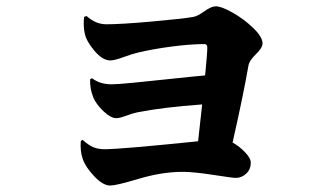

<svg xmlns="http://www.w3.org/2000/svg" viewBox="-20 -574 1040 601"><path d="M243.2 -521 251 -523.9Q279.3 -498 313 -498Q358.9 -498 454.8 -506.6Q550.8 -515.1 585 -521Q598.6 -523.4 619.9 -538.8Q641.1 -554.2 655.8 -554.2Q672.9 -554.2 707.8 -534.7Q742.7 -515.1 772.2 -486.8Q801.8 -458.5 801.8 -438Q801.8 -424.3 781 -404.3Q760.3 -384.3 757.8 -369.1Q741.2 -273.9 708 -127.9Q730.5 -115.2 747.8 -96.7Q765.1 -78.1 765.1 -64.9Q765.1 -44.4 751 -30.8Q736.8 -17.1 717.8 -17.1Q708.5 -17.1 647.2 -26.6Q585.9 -36.1 551.8 -36.1Q484.4 -36.1 407.2 -12.2Q342.8 6.8 325.2 6.8Q302.2 6.8 274.7 -22.5Q247.1 -51.8 238.8 -77.1Q230.5 -100.6 232.9 -132.8L238.8 -136.2Q256.8 -119.6 272 -113.3Q287.1 -106.9 307.1 -106.9Q357.4 -106.9 600.1 -131.8Q609.9 -218.8 612.8 -247.1Q489.7 -238.3 409.2 -222.2Q396.5 -219.7 375.5 -211.9Q354.5 -204.1 344.2 -204.1Q327.1 -204.1 304.4 -225.3Q281.7 -246.6 272 -269Q260.7 -297.4 262.2 -326.2L268.1 -329.1Q293 -310.1 329.1 -310.1Q347.2 -310.1 398.9 -315.2Q450.7 -320.3 519.3 -327.6Q587.9 -335 622.1 -337.9Q628.9 -407.7 628.9 -424.8Q628.9 -436 620.1 -436Q576.2 -436 516.8 -428.2Q457.5 -420.4 411.1 -409.2Q394 -405.3 366 -395Q337.9 -384.8 325.2 -384.8Q301.3 -384.8 275.6 -415Q250 -445.3 245.1 -470.2Q240.2 -494.1 243.2 -521Z"/></svg>

Font: Noto Serif JP Black
Style: Regular
Weight: 900
Designer: Ryoko NISHIZUKA  (kana & ideographs); Frank Grießhammer (Latin, Greek & Cyrillic); Wenlong ZHANG  (bopomofo); Sandoll Co
Foundry: Adobe Systems Incorporated
Version: Version 1.001;PS 1.001;hotconv 16.6.54;makeotf.lib2.5.65590